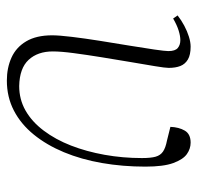

<svg xmlns="http://www.w3.org/2000/svg" viewBox="-28 -534 576 560"><g transform="rotate(90 260.0 -254.0)"><path d="M215 14Q178 14 148 0.5Q118 -13 100.5 -42.5Q83 -72 83 -118Q83 -138 87.5 -175.5Q92 -213 99 -257Q106 -301 113 -343Q120 -385 124.5 -416.5Q129 -448 129 -457Q129 -477 120 -484.5Q111 -492 97 -492Q85 -492 69 -487Q53 -482 34 -471L25 -484Q39 -495 55 -503.5Q71 -512 87 -517Q103 -522 116 -522Q140 -522 153.5 -514Q167 -506 172.5 -492Q178 -478 178 -458Q178 -448 173 -418Q168 -388 161 -347Q154 -306 147 -262.5Q140 -219 135 -181.5Q130 -144 130 -120Q130 -76 154.5 -49.5Q179 -23 231 -22Q270 -22 302.5 -40.5Q335 -59 361 -93.5Q387 -128 404.5 -173Q422 -218 431.5 -271Q441 -324 441 -380Q441 -406 437 -420Q433 -434 422 -441.5Q411 -449 390 -453L350 -463Q351 -488 361 -505Q371 -522 396 -522Q414 -522 429.5 -511Q445 -500 455.5 -471.5Q466 -443 466 -390Q466 -324 455.5 -263.5Q445 -203 424 -152.5Q403 -102 372.5 -64.5Q342 -27 302.5 -6.5Q263 14 215 14Z"/></g></svg>

Font: Literata 60pt ExtraLight
Style: Italic
Weight: 250
Italic angle: -2°
Designer: Latin by Veronika Burian and Jose Scaglione. Greek by Irene Vlachou. Cyrillic by Vera Evstafieva
Foundry: TypeTogether
Version: Version 3.103;gftools[0.9.29]